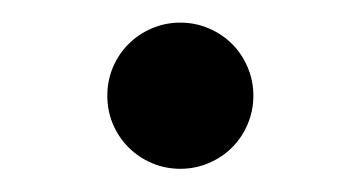

<svg xmlns="http://www.w3.org/2000/svg" viewBox="-20 -142 316 168"><path d="M137.8 5.7Q124.6 5.7 112.9 0.7Q101.2 -4.3 92.5 -13Q83.8 -21.7 78.8 -33.4Q73.9 -45.1 73.9 -58.2Q73.9 -71.4 78.8 -83.1Q83.8 -94.8 92.5 -103.5Q101.2 -112.2 112.9 -117.2Q124.6 -122.2 137.8 -122.2Q150.9 -122.2 162.6 -117.2Q174.4 -112.2 183.1 -103.5Q191.8 -94.8 196.7 -83.1Q201.7 -71.4 201.7 -58.2Q201.7 -45.1 196.7 -33.4Q191.8 -21.7 183.1 -13Q174.4 -4.3 162.6 0.7Q150.9 5.7 137.8 5.7Z"/></svg>

Font: Interop
Style: Regular
Weight: 400
Designer: Rasmus Andersson, Google, Jang Haemin
Foundry: jhaemin
Version: Version 1.008